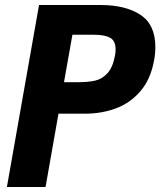

<svg xmlns="http://www.w3.org/2000/svg" viewBox="-20 -745 640 765"><path d="M135.5 -725H381Q480 -725 539.5 -686Q599 -647 599 -557.5Q599 -532 594 -505Q580.5 -429.5 539.8 -382Q499 -334.5 441.8 -313.2Q384.5 -292 318 -292H213L161.5 0H7.5ZM438.5 -525.5Q440.5 -537 440.5 -548Q440.5 -583 418.2 -594.8Q396 -606.5 356 -606.5H268.5L235 -417.5H291Q332.5 -417.5 360 -424Q387.5 -430.5 408.8 -454Q430 -477.5 438.5 -525.5Z"/></svg>

Font: JuliaMono ExtraBold
Style: Italic
Weight: 800
Italic angle: -9°
Monospace: yes
Designer: cormullion
Foundry: corm
Version: Version 0.057; ttfautohint (v1.8.4)